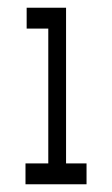

<svg xmlns="http://www.w3.org/2000/svg" viewBox="-20 -477 290 497"><path d="M46 0H204V-54H151V-457H49V-403H105V-54H46Z"/></svg>

Font: Inconsolata UltraCondensed Thin
Style: Regular
Weight: 100
Width: 1
Monospace: yes
Designer: Raph Levien, Cyreal, Brenton Simpson
Foundry: Raph Levien, Cyreal, Google
Version: Version 3.100